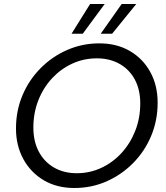

<svg xmlns="http://www.w3.org/2000/svg" viewBox="-20 -929 833 961"><path d="M352 12Q265 12 199.5 -26.5Q134 -65 97 -132.5Q60 -200 60 -286Q60 -375 92.5 -452Q125 -529 183 -587.5Q241 -646 316.5 -679Q392 -712 477 -712Q564 -712 629.5 -674Q695 -636 732 -569Q769 -502 769 -415Q769 -326 736.5 -248.5Q704 -171 646 -112.5Q588 -54 513 -21Q438 12 352 12ZM364 -62Q430 -62 487.5 -89Q545 -116 588.5 -163.5Q632 -211 657 -274.5Q682 -338 682 -411Q682 -481 654.5 -531.5Q627 -582 578 -609.5Q529 -637 465 -637Q399 -637 341.5 -610.5Q284 -584 240 -536.5Q196 -489 171.5 -426Q147 -363 147 -291Q147 -221 174.5 -169.5Q202 -118 251 -90Q300 -62 364 -62ZM484 -760 589 -909H662L541 -760ZM338 -760 431 -909H504L394 -760Z"/></svg>

Font: DM Sans 24pt
Style: Italic
Weight: 400
Italic angle: -10°
Designer: Colophon Foundry, Jonny Pinhorn
Foundry: Colophon Foundry
Version: Version 4.004;gftools[0.9.30]